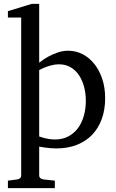

<svg xmlns="http://www.w3.org/2000/svg" viewBox="-20 -757 599 995"><path d="M424.8 -233.9Q424.8 -272.5 415.8 -306.9Q406.7 -341.3 389.2 -367.4Q371.6 -393.6 345.5 -408.7Q319.3 -423.8 285.2 -423.8Q266.1 -423.8 247.8 -418.9Q229.5 -414.1 215.3 -408.7Q198.7 -402.3 183.1 -394V-49.8Q194.8 -45.4 208 -42Q219.2 -39.1 233.9 -36.6Q248.5 -34.2 264.2 -34.2Q305.2 -34.2 335.4 -50.8Q365.7 -67.4 385.5 -95Q405.3 -122.6 415 -158.7Q424.8 -194.8 424.8 -233.9ZM524.9 -248Q524.9 -189 507.6 -140.9Q490.2 -92.8 457.8 -58.8Q425.3 -24.9 378.2 -6.3Q331.1 12.2 272 12.2Q258.3 12.2 242.7 11Q227.1 9.8 213.9 7.8Q198.2 5.9 183.1 2.9V151.9Q183.1 161.1 189.5 166.5Q195.8 171.9 205.1 172.9L264.2 179.2V217.8H21V179.2L68.8 172.9Q78.1 171.9 84 166.5Q89.8 161.1 89.8 151.9V-666H21V-699.2L144 -736.8H183.1V-432.1Q204.6 -449.2 229 -462.9Q250 -474.6 277.3 -484.4Q304.7 -494.1 334 -494.1Q372.6 -494.1 407.2 -476.6Q441.9 -459 468 -426.8Q494.1 -394.5 509.5 -349.1Q524.9 -303.7 524.9 -248Z"/></svg>

Font: BabelStone Ogham
Style: Regular
Weight: 400
Designer: Andrew West
Foundry: BabelStone
Version: Version 2.02 March 14, 2022